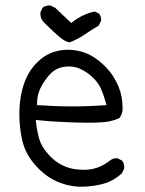

<svg xmlns="http://www.w3.org/2000/svg" viewBox="-20 -695 540 713"><path d="M435.1 -295.9Q435.1 -337.9 419.9 -374Q402.8 -415 374.5 -444.3Q346.2 -473.6 316.9 -489.5Q287.6 -505.4 250.5 -509.3Q241.7 -510.3 232.4 -510.3Q205.1 -510.3 179.2 -502Q144.5 -490.7 114.7 -460Q84.5 -428.7 69.3 -384.3Q51.8 -333 51.8 -270.5Q51.8 -226.1 61 -181.2Q71.3 -129.4 105.5 -88.4Q173.8 -5.4 278.3 -1.5Q331.5 -1.5 377.4 -16.6Q408.7 -29.3 432.6 -51.3L440.9 -68.4Q441.4 -70.3 441.4 -74.7Q441.4 -79.1 439.7 -85.7Q438 -92.3 433.6 -98.6L417 -106.9Q415 -107.4 413.1 -107.4Q398.4 -107.4 388.2 -98.6Q347.2 -66.9 302.2 -64.9Q296.4 -64.5 289.1 -64.5Q281.7 -64.5 271 -65.4Q206.5 -70.3 161.6 -119.6Q134.3 -149.4 126 -178Q117.7 -206.5 113.8 -240.2L112.8 -249.5Q158.7 -244.6 198.2 -242.7Q263.7 -239.3 302.7 -239.3Q356.4 -239.3 379.4 -243.2Q403.3 -247.1 423.8 -256.8Q433.6 -270 435.1 -286.6Q435.1 -291.5 435.1 -295.9ZM117.7 -311.5Q117.7 -340.3 128.9 -365Q140.1 -389.6 161.6 -415Q189.5 -448.2 235.8 -448.2Q258.3 -448.2 277.3 -439.5Q306.2 -426.3 327.1 -404.8Q345.7 -386.2 355.5 -364.3Q365.2 -341.3 373 -313.5L375.5 -304.7Q309.6 -299.8 248.8 -299.8Q188 -299.8 117.7 -304.7ZM129.9 -643.6Q129.9 -625 144 -610.8Q182.6 -572.8 202.6 -556.4Q222.7 -540 238.3 -537.6Q268.1 -548.8 294.2 -566.7Q320.3 -584.5 346.7 -600.1L355 -617.2Q355.5 -619.1 355.5 -621.1Q355.5 -635.3 347.7 -644.5L332 -652.3Q286.6 -642.6 249.5 -613.3L244.6 -609.4L185.1 -666L168 -674.3Q166 -674.8 164.1 -674.8Q149.4 -674.8 138.7 -667L130.4 -650.4Q129.9 -647 129.9 -643.6Z"/></svg>

Font: Bakudai
Style: ExtraLight
Weight: 200
Version: Version 1.48